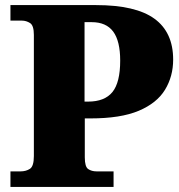

<svg xmlns="http://www.w3.org/2000/svg" viewBox="-20 -734 703 754"><path d="M21 0V-61H61Q82 -61 97.5 -71Q113 -81 113 -121V-597Q113 -634 98 -643.5Q83 -653 66 -653H21V-714H357Q513 -714 586.5 -660.5Q660 -607 660 -500Q660 -434 628 -381.5Q596 -329 525 -299Q454 -269 335 -269H313V-116Q313 -79 326.5 -70Q340 -61 359 -61H426V0ZM326 -335Q391 -335 421.5 -372.5Q452 -410 452 -496Q452 -573 424.5 -610Q397 -647 340 -647H312V-335Z"/></svg>

Font: Noto Serif Ethiopic Black
Style: Regular
Weight: 900
Designer: Monotype Design Team
Foundry: Monotype Imaging Inc.
Version: Version 2.102; ttfautohint (v1.8.4.7-5d5b)